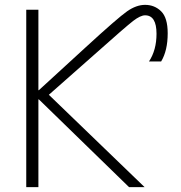

<svg xmlns="http://www.w3.org/2000/svg" viewBox="-20 -770 744 790"><path d="M138 -730V-399H140L331 -574Q465 -697 503 -723.5Q541 -750 577 -750Q616 -750 643 -723.5Q670 -697 670 -633Q670 -562 643 -517H593Q624 -564 624 -631Q624 -707 577 -707Q558 -707 528 -684Q498 -661 369 -546L181 -380L575 0H511L140 -361H138V0H88V-730Z"/></svg>

Font: Mplus 1p Light
Style: Regular
Weight: 300
Version: Version 1.061